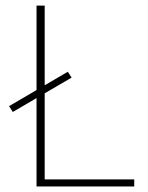

<svg xmlns="http://www.w3.org/2000/svg" viewBox="-20 -670 533 690"><path d="M223.6 -412.1 12.7 -288.6 25.9 -267.6 237.3 -391.1ZM462.4 -25.4H140.6V-649.9H111.3V0H462.4Z"/></svg>

Font: Estedad VF
Style: Regular
Weight: 100
Designer: Amin Abedi
Version: Version 7.3